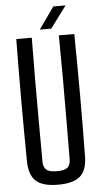

<svg xmlns="http://www.w3.org/2000/svg" viewBox="-63 -997 548 1042"><g transform="rotate(-5 211.0 -476.0)"><path d="M211.1 7.2Q127.1 7.2 90.6 -25.8Q54 -58.8 52.9 -133.8Q50.9 -301.5 50.9 -466.9Q50.9 -632.4 52.9 -800H137.4Q136.2 -688.4 135.7 -575.9Q135.3 -463.4 135.8 -351Q136.4 -238.5 136.6 -126.5Q136.6 -93.9 153.4 -80.1Q170.3 -66.3 211.1 -66.3Q251.9 -66.3 268.3 -80.1Q284.7 -93.9 284.7 -126.5Q285.3 -238.5 285.9 -351Q286.4 -463.4 286.4 -575.9Q286.3 -688.4 284.7 -800H369.1Q371.2 -632.4 371.4 -466.9Q371.6 -301.5 369.1 -133.8Q368.4 -58.8 331.7 -25.8Q295 7.2 211.1 7.2ZM184.6 -840 268.5 -958.7H335.2L247.1 -840Z"/></g></svg>

Font: Big Shoulders Text SC Thin
Style: Regular
Weight: 100
Designer: Patric King
Foundry: XO Type Co
Version: Version 2.002